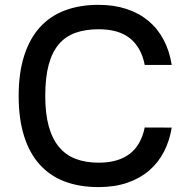

<svg xmlns="http://www.w3.org/2000/svg" viewBox="-20 -757 775 787"><path d="M383.5 -737.2Q446.4 -737.2 497.7 -720.5Q549 -703.8 587.4 -672.2Q625.7 -640.6 650.2 -594.8Q674.7 -549 683.9 -490.8H573.2Q559.7 -561.4 513.5 -599.3Q467.3 -637.1 384.6 -637.1Q331 -637.1 290 -622.7Q248.9 -608.3 221.2 -575.8Q193.5 -543.3 179.5 -491.3Q165.5 -439.3 165.5 -363.6Q165.5 -291.5 179.7 -239.9Q193.9 -188.2 221.6 -154.8Q249.3 -121.4 290.1 -105.8Q331 -90.2 384.2 -90.2Q425.4 -90.2 457.4 -99.6Q489.3 -109 512.8 -127.3Q536.2 -145.6 551.1 -172.6Q566.1 -199.6 573.2 -234.4L683.9 -234Q675.1 -180 652 -135.1Q628.9 -90.2 591.4 -58.1Q554 -25.9 502.1 -8Q450.3 9.9 383.5 9.9Q306.1 9.9 245.2 -13.1Q184.3 -36.2 142.4 -82.9Q100.5 -129.6 78.5 -199.8Q56.5 -269.9 56.5 -363.6Q56.5 -457.4 78.7 -527.5Q100.9 -597.7 142.8 -644.4Q184.7 -691.1 245.6 -714.1Q306.5 -737.2 383.5 -737.2Z"/></svg>

Font: Cannonade Med
Style: Regular
Weight: 500
Designer: Rasmus Andersson
Foundry: rsms
Version: Version 3.012;git-f93a4a705